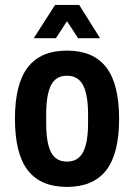

<svg xmlns="http://www.w3.org/2000/svg" viewBox="-20 -738 537 771"><path d="M248.9 -652.9 204.6 -584.7H115.6L201.1 -718.1H298L381.8 -584.7H293.7ZM91.7 -467.9Q143.4 -534.8 248.9 -534.8Q354.5 -534.8 406.4 -467.9Q458.3 -401 458.3 -260.9Q458.3 -120.8 406.4 -54.1Q354.5 12.6 248.9 12.6Q143.4 12.6 91.7 -54.1Q40 -120.8 40 -260.9Q40 -401 91.7 -467.9ZM165.5 -279.3V-242.8Q165.5 -164.6 184.8 -126.8Q204.2 -89.1 248.9 -89.1Q293.7 -89.1 313.6 -127.1Q333.6 -165.1 333.6 -242.8V-279.3Q333.6 -357.5 313.6 -395.7Q293.7 -434 248.9 -434Q204.2 -434 184.8 -395.7Q165.5 -357.5 165.5 -279.3Z"/></svg>

Font: Puralecka Narrow
Style: Bold
Weight: 700
Designer: Hector Gatti, Marcela Romero, Pablo Cosgaya and Nicolas Silva
Version: Version 1.004;PS 001.004;hotconv 1.0.70;makeotf.lib2.5.58329